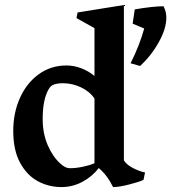

<svg xmlns="http://www.w3.org/2000/svg" viewBox="-20 -739 688 771"><path d="M562.5 -46.4 556.2 -16.6Q540 -8.8 499.3 1.7Q458.5 12.2 434.1 12.2Q409.7 -37.1 376.5 -64Q350.1 -29.8 310.8 -8.8Q271.5 12.2 226.6 12.2Q175.8 12.2 132.1 -11.2Q88.4 -34.7 60.8 -85.2Q33.2 -135.7 33.2 -213.4Q33.2 -286.1 60.3 -346.2Q87.4 -406.2 136 -441.2Q184.6 -476.1 246.6 -476.1Q276.4 -476.1 305.2 -465.3Q334 -454.6 359.4 -434.1V-626L287.1 -666.5L291.5 -689L477.5 -718.8V-95.2Q488.3 -77.1 514.9 -63.7Q541.5 -50.3 562.5 -46.4ZM504.4 -484.9Q541 -558.1 559.1 -624.5L512.7 -644L521 -701.2Q590.3 -713.4 636.7 -713.9Q643.1 -701.2 645.5 -690.4Q647.9 -679.7 647.9 -667.5Q647.9 -624 617.4 -569.3Q586.9 -514.6 542.5 -474.1ZM260.3 -63.5Q283.7 -63.5 311.3 -69.1Q338.9 -74.7 359.4 -83.5V-343.3Q339.8 -372.1 304.9 -388.4Q270 -404.8 232.9 -404.8Q212.4 -404.8 198 -400.1Q183.6 -395.5 175.8 -381.3Q151.4 -340.3 151.4 -261.2Q151.4 -202.1 172.1 -155Q192.9 -107.9 222.7 -82Q242.2 -63.5 260.3 -63.5Z"/></svg>

Font: Vesper Libre Medium
Style: Regular
Weight: 500
Designer: Robert Keller & Kimya Gandhi
Foundry: Mota Italic
Version: Version 1.058